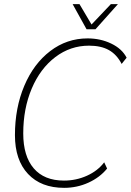

<svg xmlns="http://www.w3.org/2000/svg" viewBox="-20 -895 630 925"><path d="M52 -244Q52 -375 97 -481.5Q142 -588 222 -649Q302 -710 402 -710Q464 -710 516 -685Q568 -660 590 -617L566 -587Q543 -632 505 -653.5Q467 -675 409 -675Q319 -675 246.5 -620Q174 -565 133 -468.5Q92 -372 92 -252Q92 -143 142.5 -84Q193 -25 288 -25Q347 -25 399 -48.5Q451 -72 482 -113L496 -83Q461 -40 406 -15Q351 10 289 10Q178 10 115 -57Q52 -124 52 -244ZM330 -875H363L421 -777L514 -875H548L440 -754H397Z"/></svg>

Font: Sarabun Thin
Style: Italic
Weight: 250
Italic angle: -10°
Designer: Suppakit Chalermlarp | Katatrad Co.,Ltd.
Foundry: Cadson Demak Co.,Ltd.
Version: Version 1.000; ttfautohint (v1.6)